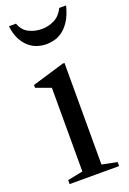

<svg xmlns="http://www.w3.org/2000/svg" viewBox="-152 -843 604 897"><g transform="rotate(-20 150.5 -395.0)"><path d="M277 -20 202 -35V-540H193L33 -492V-478L107 -451V-35L31 -20V0H277ZM52 -790H17C19.7 -764 25.7 -742.2 35 -724.5C44.3 -706.8 55.3 -692.5 68 -681.5C80.7 -670.5 94.5 -662.7 109.5 -658C124.5 -653.3 139.3 -651 154 -651C164.7 -651 176.8 -652.5 190.5 -655.5C204.2 -658.5 217.8 -664.7 231.5 -674C245.2 -683.3 258.2 -697.2 270.5 -715.5C282.8 -733.8 293 -758.7 301 -790H267C255.7 -766.7 240.2 -750 220.5 -740C200.8 -730 180 -725 158 -725C134.7 -725 113.2 -730 93.5 -740C73.8 -750 60 -766.7 52 -790Z"/></g></svg>

Font: Libre Caslon Text
Style: Regular
Weight: 400
Designer: Pablo Impallari, Rodrigo Fuenzalida
Foundry: Pablo Impallari, Rodrigo Fuenzalida
Version: Version 1.000; ttfautohint (v0.93) -l 8 -r 50 -G 200 -x 14 -